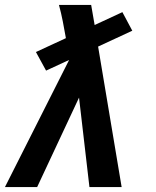

<svg xmlns="http://www.w3.org/2000/svg" viewBox="-33 -755 629 775"><path d="M-13 0H117L286 -361L328 0H458L363 -567L501 -631L461 -706L349 -654L335 -735H205Q214 -702 220.5 -668.5Q227 -635 233 -601L112 -545L153 -470L246 -513Z"/></svg>

Font: Iosevka Sparkle Oblique
Style: Bold
Weight: 700
Italic angle: -9°
Designer: Belleve Invis
Foundry: Belleve Invis
Version: Version 4.5.0; ttfautohint (v1.8.3)